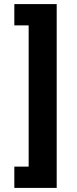

<svg xmlns="http://www.w3.org/2000/svg" viewBox="-20 -780 374 938"><path d="M50 -760V-656H120V34H50V138H257V-760Z"/></svg>

Font: IBM Plex Sans Thai Looped
Style: Bold
Weight: 700
Designer: Mike Abbink, Paul van der Laan, Pieter van Rosmalen, Ben Mitchell, Mark Frömberg
Foundry: Bold Monday
Version: Version 1.1